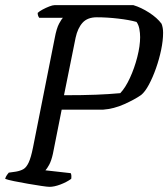

<svg xmlns="http://www.w3.org/2000/svg" viewBox="-29 -724 652 744"><path d="M163 0Q155 0 131.5 -3.5Q108 -7 79 -12Q50 -17 25.5 -22Q1 -27 -9 -31Q-7 -39 -2 -46Q3 -53 5 -55L33 -59Q50 -62 61.5 -68.5Q73 -75 82 -94Q91 -113 99 -153L183 -576Q190 -614 200 -632.5Q210 -651 215 -655H123Q117 -663 117 -674Q123 -680 136 -687Q149 -694 162 -699Q175 -704 182 -704H488Q518 -695 549 -675Q580 -655 597 -632Q603 -617 603 -597Q603 -567 595.5 -531Q588 -495 575.5 -459.5Q563 -424 548 -396Q533 -368 518 -356Q494 -339 453 -320.5Q412 -302 370 -299H210L176 -128Q170 -101 161.5 -85.5Q153 -70 147 -64L245 -53Q249 -46 247 -31Q229 -18 205 -9Q181 0 163 0ZM219 -355Q292 -355 343 -357Q394 -359 437 -363Q457 -384 474.5 -422Q492 -460 503 -503Q514 -546 514 -580Q514 -596 511 -612Q508 -628 500 -639Q472 -647 428.5 -652Q385 -657 346 -657Q310 -657 291 -636Q272 -615 264 -578Z"/></svg>

Font: Texturina Light
Style: Italic
Weight: 300
Italic angle: -11°
Designer: Guillermo Torres Carreño
Foundry: Omnibus-Type
Version: Version 1.002; ttfautohint (v1.8.3)